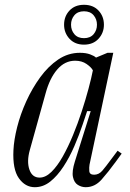

<svg xmlns="http://www.w3.org/2000/svg" viewBox="-20 -770 540 800"><path d="M125 10Q85 10 58.5 -27.5Q32 -65 36 -144Q38 -187 51.5 -240.5Q65 -294 89.5 -348Q114 -402 147.5 -448Q181 -494 222.5 -522Q264 -550 313 -550Q338 -550 355.5 -543.5Q373 -537 380 -530L428 -550H452L353 -84Q351 -73 352 -57.5Q353 -42 372 -42Q392 -42 406.5 -59Q421 -76 443 -106L470 -142L487 -130L463 -97Q431 -53 403 -21.5Q375 10 337 10Q320 10 304.5 0.5Q289 -9 284 -32.5Q279 -56 292 -97L358 -307H343L325 -253Q310 -208 290 -161.5Q270 -115 244.5 -76Q219 -37 189.5 -13.5Q160 10 125 10ZM145 -30Q170 -30 194.5 -54Q219 -78 241.5 -118Q264 -158 284 -206.5Q304 -255 320.5 -305.5Q337 -356 349 -401Q361 -446 367 -477Q360 -490 340.5 -503.5Q321 -517 293 -517Q250 -517 218.5 -480.5Q187 -444 170 -381L104 -144Q91 -97 102.5 -63.5Q114 -30 145 -30ZM330 -584Q292 -584 269.5 -608.5Q247 -633 247 -667Q247 -702 269.5 -726Q292 -750 330 -750Q368 -750 390.5 -726Q413 -702 413 -667Q413 -633 390.5 -608.5Q368 -584 330 -584ZM330 -611Q356 -611 370 -627.5Q384 -644 384 -667Q384 -690 370 -706.5Q356 -723 330 -723Q304 -723 290 -706.5Q276 -690 276 -667Q276 -644 290 -627.5Q304 -611 330 -611Z"/></svg>

Font: Xanh Mono
Style: Italic
Weight: 400
Italic angle: -12°
Monospace: yes
Designer: Lam Bao, Duy Dao
Foundry: Yellow Type Foundry
Version: Version 3.101; ttfautohint (v1.8.3)